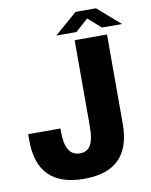

<svg xmlns="http://www.w3.org/2000/svg" viewBox="-97 -959 822 1042"><g transform="rotate(-10 314.5 -438.0)"><path d="M267.1 -779.3 392.1 -887.7H504.9L629.4 -779.3H518.1L448.2 -841.8L377.9 -779.3ZM283.2 12.7Q23.9 12.7 23.9 -243.2V-278.8H201.7V-258.8Q201.7 -127.4 283.2 -127.4Q303.2 -127.4 317.6 -135.3Q332 -143.1 340.1 -155.5Q348.1 -168 353 -187.5Q357.9 -207 359.4 -225.8Q360.8 -244.6 360.8 -270V-737.3H539.1V-244.6Q539.1 12.7 283.2 12.7Z"/></g></svg>

Font: Epilogue ExtraBold
Style: Regular
Weight: 800
Designer: Tyler Finck
Foundry: Etcetera Type Co
Version: Version 2.112